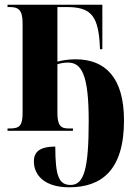

<svg xmlns="http://www.w3.org/2000/svg" viewBox="-20 -556 574 816"><path d="M274 240C410 240 507 169 507 -44C507 -226 428 -304 301 -304C269 -304 243 -299 224 -294V-526H264C361 -526 394 -493 403 -382L405 -347H415V-536H12V-526H22C57 -526 76 -515 76 -458V-76C76 -23 64 -10 22 -10H12V0H290V-10H271C239 -10 224 -22 224 -76V-283C237 -287 251 -290 269 -290C327 -290 357 -238 357 -42C357 166 336 230 280 230C230 230 215 192 215 67C142 67 124 95 124 130C124 189 170 240 274 240Z"/></svg>

Font: Noto Serif Display ExtraCondensed ExtraBold
Style: Regular
Weight: 800
Width: 2
Designer: Monotype Design Team
Foundry: Monotype Imaging Inc.
Version: Version 2.009